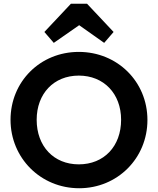

<svg xmlns="http://www.w3.org/2000/svg" viewBox="-20 -990 840 1021"><path d="M401 11C605 11 764 -149 764 -352C764 -556 604 -714 399 -714C194 -714 36 -556 36 -353C36 -150 196 11 401 11ZM175 -353C175 -492 266 -588 399 -588C532 -588 624 -492 624 -353C624 -212 533 -116 399 -116C266 -116 175 -212 175 -353ZM216 -820 266 -762 401 -856 534 -762 584 -820 443 -970H357Z"/></svg>

Font: MV Cash SemiBold
Style: Regular
Weight: 600
Designer: Rodrigo Fuenzalida
Foundry: fragTYPE
Version: Version 1.100;Glyphs 3.1.2 (3151)